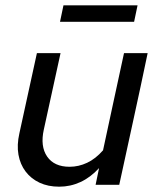

<svg xmlns="http://www.w3.org/2000/svg" viewBox="-20 -696 593 723"><path d="M43 0ZM208 -496 145 -208Q131 -145 157.5 -106.5Q184 -68 242 -68Q276 -68 308 -83Q340 -98 368 -130Q388 -222 407.5 -313.5Q427 -405 447 -496H536Q510 -371 483 -248Q456 -125 429 0H340Q343 -16 346.5 -31.5Q350 -47 353 -63Q321 -28 283 -10.5Q245 7 203 7Q161 7 129 -8Q97 -23 76.5 -50Q56 -77 49.5 -113.5Q43 -150 53 -194Q70 -270 86 -345Q102 -420 119 -496ZM498 -676 485 -614H206L219 -676Z"/></svg>

Font: Rosa Sans
Style: Italic
Weight: 400
Italic angle: -12°
Designer: Pentagram / MCKL
Foundry: Pentagram / MCKL
Version: Version 1.005;September 16, 2019;FontCreator 11.5.0.2425 64-